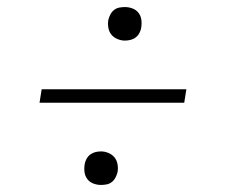

<svg xmlns="http://www.w3.org/2000/svg" viewBox="-20 -612 640 544"><path d="M334 -497Q323 -497 312.5 -501.5Q302 -506 295.5 -514Q289 -522 287 -533.5Q285 -545 287 -556Q289 -564 293 -571.5Q297 -579 303.5 -584Q310 -589 318 -590.5Q326 -592 334 -592Q345 -592 355.5 -588Q366 -584 372.5 -575.5Q379 -567 380.5 -556Q382 -545 380 -533Q379 -526 375 -518.5Q371 -511 364.5 -506Q358 -501 350 -499Q342 -497 334 -497ZM502 -321H92L98 -359H508ZM266 -88Q255 -88 244.5 -92Q234 -96 227.5 -104.5Q221 -113 219.5 -124Q218 -135 220 -147Q221 -154 225 -161.5Q229 -169 235.5 -174Q242 -179 250 -181Q258 -183 266 -183Q277 -183 287.5 -178.5Q298 -174 304.5 -166Q311 -158 313 -146.5Q315 -135 313 -124Q311 -116 307 -108.5Q303 -101 296.5 -96Q290 -91 282 -89.5Q274 -88 266 -88Z"/></svg>

Font: Iosevka Curly XLtExObl
Style: Regular
Weight: 200
Width: 7
Italic angle: -9°
Monospace: yes
Designer: Belleve Invis
Foundry: Belleve Invis
Version: Version 11.0.1; ttfautohint (v1.8.3)